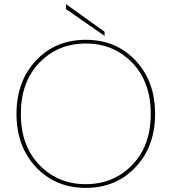

<svg xmlns="http://www.w3.org/2000/svg" viewBox="-20 -903 832 931"><path d="M637.5 -609.5Q732 -509 732 -351Q732 -193 637.5 -92.5Q543 8 396 8Q249 8 154.5 -92.5Q60 -193 60 -351Q60 -509 154.5 -609.5Q249 -710 396 -710Q543 -710 637.5 -609.5ZM171 -599Q81 -506 81 -351Q81 -196 171 -103Q261 -10 396 -10Q531 -10 621 -103Q711 -196 711 -351Q711 -506 621 -599Q531 -692 396 -692Q261 -692 171 -599ZM300 -859V-883L487 -749V-729Z"/></svg>

Font: Poppins Thin
Style: Regular
Weight: 250
Designer: Ninad Kale (Devanagari), Jonny Pinhorn (Latin)
Foundry: Indian Type Foundry
Version: Version 3.200;PS 1.000;hotconv 16.6.54;makeotf.lib2.5.65590